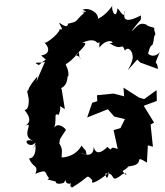

<svg xmlns="http://www.w3.org/2000/svg" viewBox="-20 -781 716 835"><path d="M356 -108C354 -136 349 -124 335 -148C317 -116 286 -98 248 -96C247 -114 256 -130 238 -157C243 -182 233 -165 267 -216C255 -234 222 -251 212 -216C232 -258 209 -294 235 -281C254 -326 224 -327 262 -307L248 -394C236 -403 277 -392 274 -465C255 -452 290 -426 273 -484C259 -516 263 -483 323 -554C327 -498 341 -538 308 -540C342 -574 369 -600 336 -594C382 -616 396 -602 405 -594C436 -602 408 -618 412 -574C451 -625 491 -590 456 -594C515 -552 507 -603 523 -561C540 -583 555 -553 556 -545C551 -545 571 -536 536 -476L577 -522L590 -509L667 -481C663 -530 644 -478 676 -558C669 -540 638 -530 624 -549C641 -612 642 -554 651 -625C665 -631 639 -663 656 -658C656 -658 600 -675 623 -670C585 -694 569 -655 552 -645C601 -713 591 -681 593 -714C514 -673 516 -705 524 -737C522 -690 502 -737 491 -745C484 -682 457 -752 472 -761C422 -687 383 -702 399 -685C427 -716 368 -754 339 -738C383 -723 314 -735 347 -726C299 -683 323 -689 276 -678C274 -658 255 -670 237 -683C243 -664 263 -645 234 -656C261 -656 172 -578 171 -598C205 -566 187 -542 159 -540C184 -513 189 -534 149 -498C113 -516 159 -503 176 -513C136 -425 134 -406 143 -449C75 -372 116 -372 97 -389L105 -351C107 -302 90 -304 87 -302C124 -257 101 -243 92 -235C130 -254 67 -188 124 -169C68 -182 107 -131 132 -159C145 -169 98 -89 134 -152C140 -86 101 -91 106 -93C123 -48 149 -66 134 -25C190 -49 172 -28 193 -7C188 6 169 -8 229 11C220 2 216 28 258 14C276 -21 246 37 308 11C271 16 290 39 296 33C374 -14 352 -26 382 3C368 29 420 0 454 -32C447 3 442 -5 438 -26C486 -33 456 18 503 -16C537 -47 536 1 513 -37C555 -63 519 -53 560 -61C607 -73 561 -109 619 -74L623 -149L645 -143L635 -239L650 -248L605 -321L662 -342L661 -389L607 -350L584 -357L517 -400L520 -362L474 -374L402 -367L403 -341L381 -334L359 -270L449 -306L477 -274L523 -263L504 -224L474 -215L492 -133C447 -152 477 -114 447 -142C391 -86 387 -150 387 -144C387 -144 394 -86 328 -117Z"/></svg>

Font: Asimov Aggro
Style: CondIt
Weight: 500
Designer: Google
Version: Version 2.000980; 2014